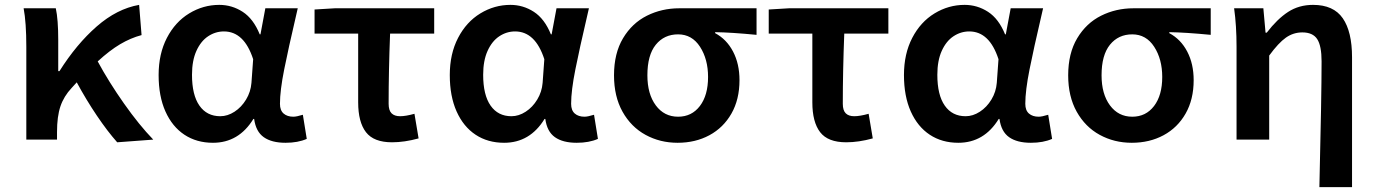

<svg xmlns="http://www.w3.org/2000/svg" viewBox="-20 -573 5652 788"><path d="M77 -539H209Q219 -493 219 -409V-281H224Q294 -392 377 -464.5Q460 -537 551 -553L561 -429Q516 -417 473 -391.5Q430 -366 381 -321Q427 -236 489 -148Q551 -60 609 0L461 11Q421 -34 377.5 -98.5Q334 -163 295 -235L274 -212Q242 -178 228 -136.5Q214 -95 214 -31V0H88V-381Q88 -481 77 -539Z M631 -265Q631 -352 665 -417.5Q699 -483 756.5 -518Q814 -553 880 -553Q932 -553 976 -524.5Q1020 -496 1046 -432H1049L1069 -539H1202L1194 -504Q1164 -376 1146.5 -288.5Q1129 -201 1129 -147Q1129 -120 1144 -107Q1159 -94 1184 -94Q1197 -94 1223 -102L1239 -3Q1203 13 1152 13Q1095 13 1062.5 -10Q1030 -33 1023 -85H1020Q960 13 854 13Q787 13 737 -20Q687 -53 659 -115.5Q631 -178 631 -265ZM1012 -233 1019 -330Q982 -444 899 -444Q864 -444 834 -424Q804 -404 786 -364Q768 -324 768 -266Q768 -183 798.5 -139.5Q829 -96 884 -96Q914 -96 942.5 -114.5Q971 -133 990 -164.5Q1009 -196 1012 -233Z M1450 -153V-435H1271V-534L1354 -539H1762V-435H1581Q1575 -281 1575 -147Q1575 -120 1587 -108Q1599 -96 1622 -96Q1645 -96 1681 -106L1698 -5Q1640 11 1589 11Q1514 11 1482 -30.5Q1450 -72 1450 -153Z M1826 -265Q1826 -352 1860 -417.5Q1894 -483 1951.5 -518Q2009 -553 2075 -553Q2127 -553 2171 -524.5Q2215 -496 2241 -432H2244L2264 -539H2397L2389 -504Q2359 -376 2341.5 -288.5Q2324 -201 2324 -147Q2324 -120 2339 -107Q2354 -94 2379 -94Q2392 -94 2418 -102L2434 -3Q2398 13 2347 13Q2290 13 2257.5 -10Q2225 -33 2218 -85H2215Q2155 13 2049 13Q1982 13 1932 -20Q1882 -53 1854 -115.5Q1826 -178 1826 -265ZM2207 -233 2214 -330Q2177 -444 2094 -444Q2059 -444 2029 -424Q1999 -404 1981 -364Q1963 -324 1963 -266Q1963 -183 1993.5 -139.5Q2024 -96 2079 -96Q2109 -96 2137.5 -114.5Q2166 -133 2185 -164.5Q2204 -196 2207 -233Z M2500 -264Q2500 -354 2537 -416Q2574 -478 2635 -508.5Q2696 -539 2768 -539H3085V-430Q2981 -440 2915 -441V-437Q2962 -412 2988.5 -361.5Q3015 -311 3015 -244Q3015 -165 2982 -107Q2949 -49 2891.5 -18Q2834 13 2761 13Q2689 13 2629.5 -19.5Q2570 -52 2535 -114.5Q2500 -177 2500 -264ZM2886 -257Q2886 -330 2853 -381Q2820 -432 2763 -432Q2706 -432 2671.5 -389.5Q2637 -347 2637 -264Q2637 -187 2671.5 -140.5Q2706 -94 2763 -94Q2819 -94 2852.5 -138Q2886 -182 2886 -257Z M3314 -153V-435H3135V-534L3218 -539H3626V-435H3445Q3439 -281 3439 -147Q3439 -120 3451 -108Q3463 -96 3486 -96Q3509 -96 3545 -106L3562 -5Q3504 11 3453 11Q3378 11 3346 -30.5Q3314 -72 3314 -153Z M3690 -265Q3690 -352 3724 -417.5Q3758 -483 3815.5 -518Q3873 -553 3939 -553Q3991 -553 4035 -524.5Q4079 -496 4105 -432H4108L4128 -539H4261L4253 -504Q4223 -376 4205.5 -288.5Q4188 -201 4188 -147Q4188 -120 4203 -107Q4218 -94 4243 -94Q4256 -94 4282 -102L4298 -3Q4262 13 4211 13Q4154 13 4121.5 -10Q4089 -33 4082 -85H4079Q4019 13 3913 13Q3846 13 3796 -20Q3746 -53 3718 -115.5Q3690 -178 3690 -265ZM4071 -233 4078 -330Q4041 -444 3958 -444Q3923 -444 3893 -424Q3863 -404 3845 -364Q3827 -324 3827 -266Q3827 -183 3857.5 -139.5Q3888 -96 3943 -96Q3973 -96 4001.5 -114.5Q4030 -133 4049 -164.5Q4068 -196 4071 -233Z M4364 -264Q4364 -354 4401 -416Q4438 -478 4499 -508.5Q4560 -539 4632 -539H4949V-430Q4845 -440 4779 -441V-437Q4826 -412 4852.5 -361.5Q4879 -311 4879 -244Q4879 -165 4846 -107Q4813 -49 4755.5 -18Q4698 13 4625 13Q4553 13 4493.5 -19.5Q4434 -52 4399 -114.5Q4364 -177 4364 -264ZM4750 -257Q4750 -330 4717 -381Q4684 -432 4627 -432Q4570 -432 4535.5 -389.5Q4501 -347 4501 -264Q4501 -187 4535.5 -140.5Q4570 -94 4627 -94Q4683 -94 4716.5 -138Q4750 -182 4750 -257Z M5404 -321Q5404 -385 5386 -412.5Q5368 -440 5325 -440Q5288 -440 5257.5 -418.5Q5227 -397 5189 -345V0H5055V-381Q5055 -468 5045 -539H5165L5174 -439H5179Q5222 -495 5266.5 -524Q5311 -553 5369 -553Q5453 -553 5491 -498Q5529 -443 5529 -338V195H5395Q5404 -181 5404 -321Z"/></svg>

Font: Nebula Sans Semibold
Style: Regular
Weight: 600
Designer: Paul D. Hunt for Adobe (as Source Sans)
Foundry: Nebula Entertainment & Broadcasting LLC
Version: Version 1.010